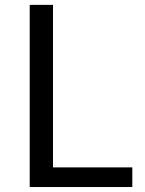

<svg xmlns="http://www.w3.org/2000/svg" viewBox="-20 -753 582 773"><path d="M99.6 0V-733.4H193.4V-79.1H512.7V0Z"/></svg>

Font: Bpmf Zihi Sans Regular
Style: Regular
Weight: 400
Foundry: But Ko
Version: Version 1.320